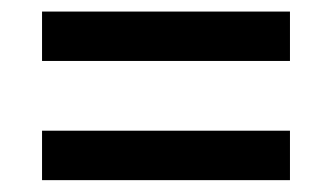

<svg xmlns="http://www.w3.org/2000/svg" viewBox="-20 -518 551 332"><path d="M52.7 -412.6V-498H481.4V-412.6ZM52.7 -206.5V-292H481.4V-206.5Z"/></svg>

Font: Open Sans SemiCondensed SemiBold
Style: Italic
Weight: 600
Width: 4
Italic angle: -12°
Designer: Monotype Design Team
Foundry: Monotype Imaging Inc.
Version: Version 3.000